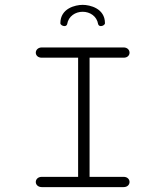

<svg xmlns="http://www.w3.org/2000/svg" viewBox="-20 -766 645 786"><path d="M318.4 -717.8C347.7 -717.8 376.5 -700.2 381.8 -667C383.8 -661.1 388.2 -659.2 393.1 -659.2C400.9 -659.2 409.7 -665 409.7 -670.9C409.7 -731.9 348.1 -746.1 318.4 -746.1C288.6 -746.1 227.1 -731.9 227.1 -670.9C227.1 -665 235.8 -659.2 243.7 -659.2C248.5 -659.2 252.9 -661.1 254.9 -667C260.3 -700.2 289.1 -717.8 318.4 -717.8ZM151.4 0H485.8C502 0 510.3 -10.3 510.3 -21C510.3 -31.2 502.4 -42 486.3 -42H346.7V-529.8H486.3C502.4 -529.8 510.3 -540 510.3 -550.3C510.3 -561 502 -571.8 485.8 -571.8H151.4C135.3 -571.8 126.5 -561 126.5 -550.3C126.5 -540 134.8 -529.8 150.9 -529.8H299.8V-42H150.9C134.8 -42 126.5 -31.2 126.5 -21C126.5 -10.3 135.3 0 151.4 0Z"/></svg>

Font: Cutive Mono
Style: Regular
Weight: 400
Monospace: yes
Designer: Vernon Adams
Foundry: Vernon Adams
Version: Version 1.002